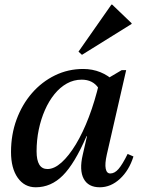

<svg xmlns="http://www.w3.org/2000/svg" viewBox="-20 -793 617 826"><path d="M133.6 12.7Q85.1 12.7 56.2 -28.3Q27.4 -69.3 27.4 -139.1Q27.4 -214.2 51.3 -279Q75.3 -343.8 117.6 -392.5Q159.9 -441.1 216.4 -468.7Q272.9 -496.3 338.1 -496.3Q377.6 -496.3 412.2 -482.3Q446.8 -468.4 473 -441.5L428 -310Q428 -378.4 403.5 -414.3Q379.1 -450.3 331.6 -450.3Q297.3 -450.3 267.7 -433.8Q238.2 -417.4 214.2 -387.8Q190.2 -358.2 173.1 -319.1Q156 -280 146.7 -235.2Q137.4 -190.4 137.4 -142.1Q137.4 -65.8 184.1 -65.8Q213.3 -65.8 244.7 -93.9Q276 -122 306.3 -172Q336.6 -222 362.4 -289.8Q388.2 -357.6 406.9 -437.2L455 -430.9L413.2 -207.1H352.2Q301.2 -89.1 250.4 -38.2Q199.7 12.7 133.6 12.7ZM409.4 12.7Q359.6 12.7 340.1 -24Q320.5 -60.7 335.9 -126.9L408.9 -445.7H426.4L503.6 -491.3H522.8L439.4 -127.5Q430.6 -88.1 434.8 -67.4Q438.9 -46.7 454.4 -46.7Q473.1 -46.7 489.8 -65.9Q506.6 -85.1 529.1 -130.8L554.1 -119.8Q535.5 -60.2 496.1 -23.7Q456.7 12.7 409.4 12.7ZM332.6 -557.1 317.7 -570.8 459.4 -773.3H462.5L546.2 -693.1V-690Z"/></svg>

Font: Platypi Light
Style: Italic
Weight: 300
Italic angle: -13°
Designer: David Sargent
Foundry: Bolt Cutter Type
Version: Version 1.200